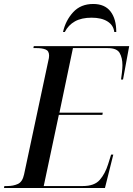

<svg xmlns="http://www.w3.org/2000/svg" viewBox="-44 -946 670 966"><path d="M-24 0 -22 -10H-7Q23 -10 46 -20.5Q69 -31 77 -68L199 -640Q203 -655 203 -666Q203 -690 185.5 -697Q168 -704 141 -704H124L126 -714H606L575 -546H565Q567 -559 569.5 -581Q572 -603 572 -618Q572 -655 558 -679.5Q544 -704 498 -704H323L255 -379H473L471 -368H252L176 -10H373Q431 -10 458 -41Q485 -72 500 -120L515 -168H526L484 0ZM273 -785Q286 -843 324 -884.5Q362 -926 425 -926Q483 -926 512 -888.5Q541 -851 541 -785H531Q527 -819 497 -838Q467 -857 417 -857Q366 -857 333 -838.5Q300 -820 282 -785Z"/></svg>

Font: Noto Serif Display SemiCondensed Medium
Style: Italic
Weight: 500
Width: 4
Italic angle: -12°
Designer: Monotype Design Team
Foundry: Monotype Imaging Inc.
Version: Version 2.009